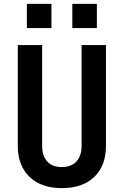

<svg xmlns="http://www.w3.org/2000/svg" viewBox="-20 -963 640 993"><path d="M300 10Q193 10 132.5 -48.5Q72 -107 72 -208V-730H198V-209Q198 -157 224 -128Q250 -99 300 -99Q349 -99 375.5 -128Q402 -157 402 -209V-730H528V-208Q528 -107 468 -48.5Q408 10 300 10ZM119 -943H246V-818H119ZM354 -943H481V-818H354Z"/></svg>

Font: Tiny
Style: Bold
Weight: 700
Monospace: yes
Designer: Philipp Nurullin, Konstantin Bulenkov
Foundry: JetBrains
Version: Version 2.251; ttfautohint (v1.8.4.7-5d5b)